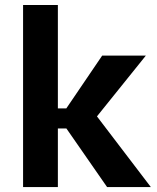

<svg xmlns="http://www.w3.org/2000/svg" viewBox="-20 -758 638 778"><path d="M394.1 -532.8 248.7 -318.7H214.5V-737.8H73.5V0H214.5V-237.5H249L413.9 0H591.2L372.9 -286.4L571.1 -532.8Z"/></svg>

Font: Estedad-FD VF
Style: Regular
Weight: 100
Designer: Amin Abedi
Version: Version 7.3